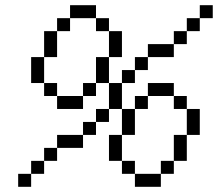

<svg xmlns="http://www.w3.org/2000/svg" viewBox="-20 -720 840 740"><path d="M700 -200H650V-100H700ZM50 0H100V-50H50ZM100 -50H150V-100H100ZM100 -400H150V-500H100ZM150 -100H200V-150H150ZM150 -350H200V-400H150ZM150 -500H200V-600H150ZM200 -150H300V-200H200ZM200 -300H300V-350H200ZM200 -600H250V-650H200ZM250 -650H350V-700H250ZM300 -200H350V-250H300ZM300 -350H350V-400H300ZM350 -250H400V-300H350ZM350 -400H400V-500H350ZM350 -600H400V-650H350ZM400 -100H450V-200H400ZM400 -300H450V-400H400ZM400 -500H450V-600H400ZM450 -50H500V-100H450ZM450 -200H500V-300H450ZM450 -400H500V-450H450ZM500 0H600V-50H500ZM500 -300H550V-350H500ZM500 -450H550V-500H500ZM550 -350H650V-400H550ZM550 -500H650V-550H550ZM600 -50H650V-100H600ZM650 -300H700V-350H650ZM650 -550H700V-600H650ZM700 -200H750V-300H700ZM700 -600H750V-650H700ZM750 -650H800V-700H750Z"/></svg>

Font: LS-VG5000 Light Shifted
Style: Regular
Weight: 400
Designer: Justin Bihan, 2021
Foundry: Justin Bihan, 2021
Version: Version 1.000;Glyphs 3.1.2 (3151)